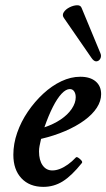

<svg xmlns="http://www.w3.org/2000/svg" viewBox="-20 -715 414 748"><path d="M149 13Q95 13 63.5 -20.5Q32 -54 32 -112Q32 -155 47 -198Q62 -241 88.5 -280Q115 -319 148.5 -350Q182 -381 219 -398.5Q256 -416 293 -416Q331 -416 352.5 -398Q374 -380 374 -348Q374 -321 357 -295Q340 -269 308.5 -246Q277 -223 234 -204.5Q191 -186 140 -174Q136 -156 134 -146Q132 -136 132 -125Q132 -91 146 -71Q160 -51 184 -51Q198 -51 213.5 -57Q229 -63 245 -74.5Q261 -86 275 -101Q278 -105 285 -100.5Q292 -96 297 -90Q302 -84 299 -80Q259 -30 224.5 -8.5Q190 13 149 13ZM153 -219Q189 -231 216.5 -249.5Q244 -268 259.5 -291Q275 -314 275 -336Q275 -350 269 -359Q263 -368 252 -368Q237 -368 220 -350Q203 -332 186 -298.5Q169 -265 153 -219ZM371 -508Q376 -497 371 -487Q366 -477 356 -476Q346 -475 336 -490L229 -645Q221 -656 228.5 -667.5Q236 -679 251 -686.5Q266 -694 280 -694.5Q294 -695 298 -684Z"/></svg>

Font: Junicode VF
Style: Italic
Weight: 400
Italic angle: -11°
Designer: Peter S. Baker
Version: Version 2.209